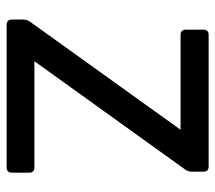

<svg xmlns="http://www.w3.org/2000/svg" viewBox="-56 -610 665 594"><g transform="rotate(90 277.0 -312.5)"><path d="M40 -51.8V-15.6C40 -5.9 45.9 0 55.7 0H498C507.8 0 513.7 -5.9 513.7 -15.6V-70.3C513.7 -80.1 507.8 -85.9 498 -85.9H168.9L504.9 -553.7C508.8 -559.6 510.7 -566.4 510.7 -573.2V-609.4C510.7 -619.1 504.9 -625 495.1 -625H86.9C77.1 -625 71.3 -619.1 71.3 -609.4V-553.7C71.3 -543.9 77.1 -538.1 86.9 -538.1H380.9L45.9 -71.3C42 -65.4 40 -58.6 40 -51.8Z"/></g></svg>

Font: Ed Sans Neue Medium
Style: Regular
Weight: 500
Designer: Stephen Hutchings
Version: Version 1.004;PS 001.004;hotconv 1.0.88;makeotf.lib2.5.64775